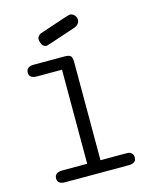

<svg xmlns="http://www.w3.org/2000/svg" viewBox="-120 -886 765 964"><g transform="rotate(-15 262.5 -403.5)"><path d="M154 -727Q154 -737 160.5 -744Q167 -751 171.5 -753Q176 -755 186 -758Q330 -807 336 -807Q349 -807 359.5 -797Q370 -787 370 -772Q370 -746 338 -736Q190 -686 186 -686Q169 -686 161.5 -700.5Q154 -715 154 -727ZM58 -30Q58 -61 99 -61H228V-550H98Q58 -550 58 -580Q58 -611 99 -611H257Q282 -611 289.5 -602.5Q297 -594 297 -570V-61H427Q439 -61 445.5 -60Q452 -59 459.5 -51.5Q467 -44 467 -30Q467 0 427 0H98Q58 0 58 -30Z"/></g></svg>

Font: CMU Typewriter Text
Style: Regular
Weight: 500
Monospace: yes
Version: Version 0.7.0